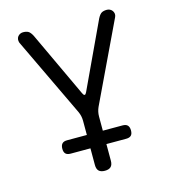

<svg xmlns="http://www.w3.org/2000/svg" viewBox="-111 -649 823 929"><g transform="rotate(-15 300.0 -185.0)"><path d="M300 190Q280 190 270 180.5Q260 171 260 150V67H161Q144 67 136 59Q128 51 128 34Q128 17 136 8.5Q144 0 161 0H260V-71Q260 -83 257.5 -94.5Q255 -106 250 -117L60 -516Q57 -525 58 -533Q59 -541 63.5 -547Q68 -553 75 -556.5Q82 -560 90 -560Q106 -560 116 -554.5Q126 -549 136 -530L290 -201Q295 -190 300 -190Q305 -190 310 -201L464 -530Q474 -549 484 -554.5Q494 -560 510 -560Q518 -560 525 -556.5Q532 -553 536.5 -547Q541 -541 542.5 -533Q544 -525 540 -516L350 -117Q345 -106 342.5 -94.5Q340 -83 340 -71V0H439Q456 0 464 8.5Q472 17 472 34Q472 51 464 59Q456 67 439 67H340V150Q340 171 330 180.5Q320 190 300 190Z"/></g></svg>

Font: Maple Mono Light
Style: Regular
Weight: 300
Monospace: yes
Designer: subframe7536
Version: Version 7.000